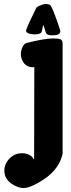

<svg xmlns="http://www.w3.org/2000/svg" viewBox="-20 -701 361 975"><path d="M199.2 -575.2Q193.4 -549.8 192.4 -542Q189.5 -526.4 155.3 -526.4Q138.7 -526.4 125.5 -531.2Q112.3 -536.1 112.3 -545.9Q112.3 -546.9 113.3 -549.8Q127.9 -588.9 165 -662.1Q167 -665 170.9 -667Q198.2 -680.7 211.9 -680.7Q233.4 -680.7 238.3 -670.9Q252 -646.5 270.5 -592.8Q280.3 -565.4 286.1 -545.9Q286.1 -543.9 286.1 -542Q286.1 -521.5 246.1 -521.5Q218.8 -521.5 213.9 -533.2Q211.9 -536.1 210 -543.9Q208 -551.8 205.1 -560.5Q202.1 -569.3 199.2 -575.2ZM2 166Q2 130.9 28.3 104Q54.7 77.1 91.8 77.1Q113.3 77.1 129.4 85.9Q145.5 94.7 150.4 107.4H153.3L154.3 -360.4Q152.3 -359.4 146.5 -359.4Q120.1 -359.4 103.5 -377.9Q85.9 -400.4 85.9 -426.8Q85.9 -443.4 94.2 -461.9Q102.5 -480.5 117.2 -483.4Q207 -505.9 252 -505.9Q275.4 -505.9 286.6 -501.5Q297.9 -497.1 297.9 -480.5V76.2Q297.9 86.9 287.6 112.3Q277.3 137.7 256.8 162.1Q228.5 197.3 171.9 228.5Q127 253.9 100.6 253.9Q78.1 253.9 51.8 240.2Q2 212.9 2 166Z"/></svg>

Font: Essays1743
Style: Bold
Weight: 700
Designer: Based on the typeface in a 1743 English translation of the essays of Montaigne.  PostScript/TrueType font designed by Jo
Version: Version 002.100